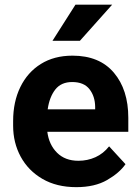

<svg xmlns="http://www.w3.org/2000/svg" viewBox="-20 -770 580 800"><path d="M297.9 9.8Q215.8 9.8 156.7 -24.7Q97.7 -59.1 66.2 -117.2Q34.7 -175.3 34.7 -246.1V-265.6Q34.7 -345.7 64.7 -407.2Q94.7 -468.8 150.1 -503.4Q205.6 -538.1 282.2 -538.1Q394.5 -538.1 454.6 -467Q514.6 -396 514.6 -279.3V-220.7H177.2Q184.1 -167 217.8 -133.5Q251.5 -100.1 306.6 -100.1Q344.7 -100.1 377.7 -115Q410.6 -129.9 434.6 -160.2L502.9 -85.9Q478 -49.8 426.5 -20Q375 9.8 297.9 9.8ZM280.8 -428.2Q234.9 -428.2 210.4 -397Q186 -365.7 178.7 -314.5H376.5V-325.2Q376 -368.7 352.8 -398.4Q329.6 -428.2 280.8 -428.2ZM198.7 -600.1 294.4 -750.5H447.3L313 -600.1Z"/></svg>

Font: Vazirmatn FD
Style: Bold
Weight: 700
Designer: Saber Rastikerdar
Foundry: Saber Rastikerdar
Version: Version 33.001